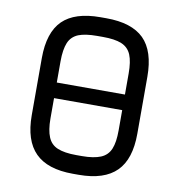

<svg xmlns="http://www.w3.org/2000/svg" viewBox="-79 -777 793 849"><g transform="rotate(10 317.0 -352.5)"><path d="M330 -1C330 -1 330 -1 330 -1C406.5 -1 463 -19.5 499.5 -56C536 -92.5 554 -148.5 554 -225C554 -225 554 -480 554 -480C554 -480 554 -480 554 -480C554 -557 536 -613.5 499.5 -650C463 -686 406.5 -704 330 -704C330 -704 304 -704 304 -704C304 -704 304 -704 304 -704C227.5 -704 171.5 -686 135 -650.5C98.5 -614.5 80 -558 80 -481C80 -481 80 -225 80 -225C80 -225 80 -225 80 -225C80 -148.5 98.5 -92.5 135 -56C171.5 -19.5 227.5 -1 304 -1C304 -1 330 -1 330 -1ZM304 -85C268.5 -85 240.5 -89.5 220 -98C199.5 -106.5 185.5 -121 177 -141.5C168.5 -162 164 -189.5 164 -225C164 -225 164 -481 164 -481C164 -481 164 -481 164 -481C164 -517 168.5 -545 177 -565.5C185.5 -585.5 200 -599.5 220.5 -608C241 -616 268.5 -620 304 -620C304 -620 330 -620 330 -620C330 -620 330 -620 330 -620C365.5 -620 393.5 -616 414 -607.5C434.5 -599 449 -584.5 457.5 -564C466 -543.5 470 -515.5 470 -480C470 -480 470 -225 470 -225C470 -225 470 -225 470 -225C470 -189.5 466 -162 457.5 -141.5C449 -121 434.5 -106.5 414 -98C393.5 -89.5 365.5 -85 330 -85C330 -85 304 -85 304 -85C304 -85 304 -85 304 -85ZM514 -316C514 -316 514 -386 514 -386C514 -386 125 -386 125 -386C125 -386 125 -316 125 -316C125 -316 514 -316 514 -316Z"/></g></svg>

Font: Jura-Fortis-Bold
Style: Bold
Weight: 500
Designer: Daniel Johnson, Alexei Vanyashin, Mirko Velimirovic
Foundry: Daniel Johnson
Version: ""